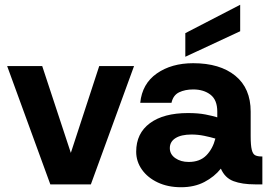

<svg xmlns="http://www.w3.org/2000/svg" viewBox="-20 -773 1141 805"><path d="M191 0 10 -496H157L277 -132L396 -496H542L361 0Z M739 12Q684 12 641.5 -8Q599 -28 575 -62Q551 -96 551 -137Q551 -214 608.5 -256.5Q666 -299 768 -299Q811 -299 841.5 -293Q872 -287 891 -281V-305Q891 -354 862.5 -376Q834 -398 790 -398Q756 -398 731 -386Q706 -374 699 -342H568Q576 -422 637.5 -465Q699 -508 790 -508Q902 -508 966.5 -455.5Q1031 -403 1031 -305V-202Q1031 -164 1035.5 -145.5Q1040 -127 1050 -122Q1060 -117 1076 -117H1080V0H1049Q995 0 959 -13.5Q923 -27 906 -66Q879 -32 837 -10Q795 12 739 12ZM692 -152Q692 -126 715 -110Q738 -94 771 -94Q818 -94 845 -121.5Q872 -149 883 -192Q863 -198 836.5 -203.5Q810 -209 783 -209Q740 -209 716 -194Q692 -179 692 -152ZM757 -535V-634L987 -753V-642Z"/></svg>

Font: Host Grotesk Black
Style: Regular
Weight: 900
Designer: Doğukan Karapınar based on Poppins by Indian Type Foundry, Jonny Pinhorn
Foundry: Element Type
Version: Version 1.000; ttfautohint (v1.8.4.7-5d5b);gftools[0.9.33]